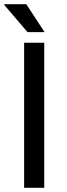

<svg xmlns="http://www.w3.org/2000/svg" viewBox="-28 -888 315 908"><path d="M86.1 0V-686H181.2V0ZM182.9 -736H102.2L-8.1 -865L-7.1 -868H96.4Z"/></svg>

Font: Archivo SemiBold
Style: Regular
Weight: 600
Designer: Hector Gatti
Foundry: Omnibus-Type
Version: Version 2.001